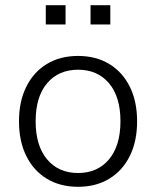

<svg xmlns="http://www.w3.org/2000/svg" viewBox="-20 -710 600 738"><path d="M280 8Q211 8 160 -23Q109 -54 81 -110.5Q53 -167 53 -244Q53 -320 81 -376.5Q109 -433 160 -464Q211 -495 280 -495Q349 -495 400 -464Q451 -433 479 -376.5Q507 -320 507 -244Q507 -167 479 -110.5Q451 -54 400 -23Q349 8 280 8ZM280 -45Q355 -45 399 -97.5Q443 -150 443 -244Q443 -338 399 -390Q355 -442 280 -442Q205 -442 161 -390Q117 -338 117 -244Q117 -150 161 -97.5Q205 -45 280 -45ZM328 -616V-690H404V-616ZM156 -616V-690H232V-616Z"/></svg>

Font: Nunito Sans 11pt Light
Style: Regular
Weight: 300
Version: Version 3.101;gftools[0.9.27]